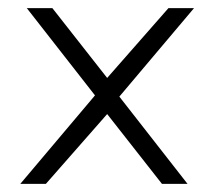

<svg xmlns="http://www.w3.org/2000/svg" viewBox="-20 -484 528 473"><path d="M274 -246 442 -31H379L244 -203L93 -31H30L214 -249L46 -464H109L244 -292L395 -464H458Z"/></svg>

Font: Catamaran Thin Light
Style: Regular
Weight: 300
Version: Version 2.000